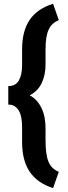

<svg xmlns="http://www.w3.org/2000/svg" viewBox="-20 -829 360 1019"><path d="M261.7 169.4Q178.2 142.6 137.7 82.5Q97.2 22.5 97.2 -75.2V-154.8Q97.2 -181.2 93.3 -202.9Q89.4 -224.6 80.6 -240.5Q71.8 -256.3 57.9 -265.1Q43.9 -273.9 23.9 -273.9V-372.1Q63 -372.1 80.1 -401.9Q97.2 -431.6 97.2 -483.4V-565.9Q97.2 -664.6 137.5 -723.6Q177.7 -782.7 261.7 -809.1L292 -722.2Q273.4 -714.4 260.3 -702.6Q247.1 -690.9 238.5 -672.6Q230 -654.3 225.8 -628.2Q221.7 -602.1 221.7 -565.9V-486.3Q221.7 -431.2 201.4 -388.4Q181.2 -345.7 137.7 -323.2Q160.2 -311 176 -292.7Q191.9 -274.4 202.1 -251.7Q212.4 -229 217 -202.6Q221.7 -176.3 221.7 -147.9V-87.9Q221.7 -48.3 225.3 -19.8Q229 8.8 237.3 29.1Q245.6 49.3 259 62Q272.5 74.7 292 83Z"/></svg>

Font: Ufes Sans
Style: Bold
Weight: 700
Designer: Ricardo Esteves & Filipe Motta
Foundry: ProDesignUfes - Ricardo Esteves, Filipe Motta (This is a derivative work, based on Roboto family, by Christian Robertson
Version: Version 2.0